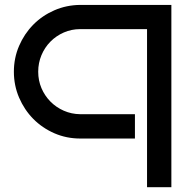

<svg xmlns="http://www.w3.org/2000/svg" viewBox="-20 -570 797 790"><path d="M685.1 200.2H585V-450.2H310.1Q273.9 -450.2 242.4 -436.3Q210.9 -422.4 187.5 -398.7Q164.1 -375 150.6 -343Q137.2 -311 137.2 -274.9Q137.2 -238.8 150.6 -207.3Q164.1 -175.8 187.5 -152.1Q210.9 -128.4 242.4 -114.5Q273.9 -100.6 310.1 -100.1H535.2V0H310.1Q253.4 0 203.6 -21.7Q153.8 -43.5 116.9 -80.8Q80.1 -118.2 58.6 -168.2Q37.1 -218.3 37.1 -274.9Q37.1 -331.5 58.6 -381.3Q80.1 -431.2 116.9 -468.5Q153.8 -505.9 203.6 -527.6Q253.4 -549.3 310.1 -549.8H685.1Z"/></svg>

Font: Bruno Ace
Style: Regular
Weight: 400
Designer: Astigmatic (AOETI)
Foundry: Astigmatic (AOETI)
Version: Version 1.000